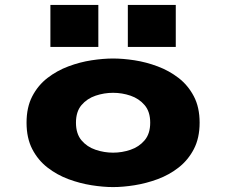

<svg xmlns="http://www.w3.org/2000/svg" viewBox="-20 -750 915 781"><path d="M440 11Q400 11 352.5 3.5Q305 -4 258.5 -21.2Q212 -38.5 173.2 -68.5Q134.5 -98.5 111.2 -143.5Q88 -188.5 88 -251Q88 -313.5 111.2 -358.2Q134.5 -403 173 -432.8Q211.5 -462.5 258.2 -480Q305 -497.5 352.5 -504.8Q400 -512 440 -512Q480 -512 527.2 -504.8Q574.5 -497.5 621.2 -480Q668 -462.5 706.5 -432.8Q745 -403 768.5 -358.2Q792 -313.5 792 -251Q792 -188.5 768.5 -143.5Q745 -98.5 706.5 -68.5Q668 -38.5 621.2 -21.2Q574.5 -4 527.2 3.5Q480 11 440 11ZM440 -129Q476.5 -129 511 -140.8Q545.5 -152.5 568.2 -179.2Q591 -206 591 -251Q591 -296 568.2 -322.5Q545.5 -349 511 -360.8Q476.5 -372.5 440 -372.5Q403.5 -372.5 368.8 -360.8Q334 -349 311.5 -322.5Q289 -296 289 -251Q289 -206 311.5 -179.2Q334 -152.5 368.8 -140.8Q403.5 -129 440 -129ZM185 -730H380V-559H185ZM500 -730H695V-559H500Z"/></svg>

Font: Trispace SemiExpanded ExtraBold
Style: Regular
Weight: 800
Width: 6
Designer: Tyler Finck
Foundry: Etcetera Type Company
Version: Version 1.210; ttfautohint (v1.8.3)